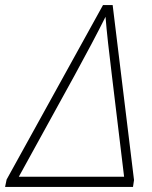

<svg xmlns="http://www.w3.org/2000/svg" viewBox="-56 -735 599 755"><path d="M-36 0 -30 -29 349 -715H387L471 -27L467 0ZM18 -40H432L384 -438Q376 -502 369 -565.5Q362 -629 359 -669Q334 -619 303 -560.5Q272 -502 237 -438Z"/></svg>

Font: Noto Sans Disp ExtLt
Style: Italic
Weight: 200
Italic angle: -12°
Designer: Monotype Design Team
Foundry: Monotype Imaging Inc.
Version: Version 2.000;GOOG;noto-source:20170915:90ef993387c0